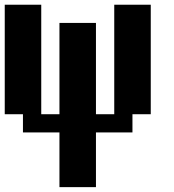

<svg xmlns="http://www.w3.org/2000/svg" viewBox="-20 -558 732 809"><path d="M230.5 230.5V0H76.7V-76.7H0V-538.1H153.8V-76.7H230.5V-461.4H384.3V-76.7H461.4V-538.1H615.2V-76.7H538.1V0H384.3V230.5Z"/></svg>

Font: Good Old DOS
Style: Regular
Weight: 400
Designer: Vasily Draigo
Foundry: Vasily Draigo
Version: 1.0